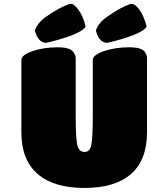

<svg xmlns="http://www.w3.org/2000/svg" viewBox="-20 -954 776 987"><path d="M89.8 -274.9V-646Q89.8 -670.9 146 -690.9Q203.6 -710.9 277.8 -710.9Q337.4 -710.9 356 -688Q369.1 -669.9 369.1 -657.2V-358.9Q369.1 -249 377 -209Q385.7 -172.9 414.1 -172.9Q441.9 -172.9 449.2 -208Q457 -246.1 457 -359.9V-646Q457 -670.9 513.2 -690.9Q570.8 -710.9 644 -710.9Q707 -710.9 724.1 -688Q735.8 -669.9 735.8 -657.2V-274.9Q735.8 -131.8 653.8 -59.8Q571.8 12.2 414.1 12.2Q256.3 12.2 173.1 -60.1Q89.8 -132.3 89.8 -274.9ZM335.9 -933.1Q348.6 -937 359.4 -929.2Q370.1 -921.4 381.8 -905.8Q408.7 -869.6 419.9 -816.9Q406.7 -794.4 345.2 -771Q293 -751.5 217.8 -733.9Q194.8 -733.9 179.9 -752.7Q165 -771.5 159.2 -797.9Q175.3 -840.8 221.2 -871.1Q287.6 -917 335.9 -933.1ZM648.9 -933.1Q669.9 -939.5 695.8 -905.8Q720.7 -870.1 733.9 -816.9Q718.8 -793 658.2 -771Q606.4 -751 532.2 -733.9Q508.3 -733.9 493.2 -752.7Q478 -771.5 473.1 -797.9Q486.8 -838.9 535.2 -871.1Q602.5 -917.5 648.9 -933.1Z"/></svg>

Font: GGS TheRock Black
Style: Regular
Weight: 900
Designer: Rodrigo Fuenzalida (2012); Goodgame Studios (2014)
Foundry: Rodrigo Fuenzalida,2012;  GGS,2014
Version: Version 1.002 | FøM Mod